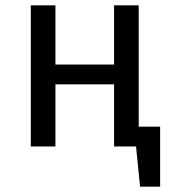

<svg xmlns="http://www.w3.org/2000/svg" viewBox="-20 -547 643 717"><path d="M498 0H406V-232H187V0H95V-527H187V-306H406V-527H498ZM452 -74H578V150H503L488 0H452Z"/></svg>

Font: Fira Sans Variable
Style: Regular
Weight: 400
Designer: Carrois Corporate & Edenspiekermann AG
Foundry: Carrois Corporate GbR & Edenspiekermann AG
Version: Version 4.202